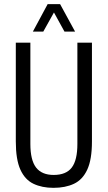

<svg xmlns="http://www.w3.org/2000/svg" viewBox="-20 -891 519 923"><path d="M237 12Q182 12 141 -7.5Q100 -27 78 -75.5Q56 -124 56 -211V-686H126V-199Q126 -121 153.5 -85.5Q181 -50 238 -50Q298 -50 325 -85.5Q352 -121 352 -199V-686H422V-211Q422 -124 399.5 -75.5Q377 -27 335.5 -7.5Q294 12 237 12ZM138 -739 209 -871H269L341 -739H290L224 -859H255L188 -739Z"/></svg>

Font: Archivo ExtraCondensed Light
Style: Regular
Weight: 300
Width: 2
Designer: Hector Gatti
Foundry: Omnibus-Type
Version: Version 2.001